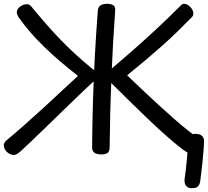

<svg xmlns="http://www.w3.org/2000/svg" viewBox="-23 -797 1090 1007"><path d="M986 13Q976 13 964 5.5Q952 -2 937 -12Q905 -36 859 -76Q813 -116 759.5 -167Q706 -218 650.5 -272.5Q595 -327 543 -379Q537 -387 537 -399Q536 -411 543 -420Q610 -477 671.5 -531Q733 -585 795 -642.5Q857 -700 923 -766Q928 -772 933 -774.5Q938 -777 942 -777Q953 -777 964.5 -769.5Q976 -762 983.5 -750Q991 -738 991 -725Q991 -714 982 -706Q942 -665 904.5 -628.5Q867 -592 827.5 -557Q788 -522 743 -484Q698 -446 644 -402Q681 -366 723.5 -326Q766 -286 809 -246.5Q852 -207 891.5 -172.5Q931 -138 963 -112.5Q995 -87 1015 -74Q1030 -64 1030 -48Q1030 -34 1024 -19.5Q1018 -5 1008 4Q998 13 986 13ZM49 16Q38 16 25.5 9Q13 2 5 -10Q-3 -22 -3 -35Q-3 -40 -0.5 -46.5Q2 -53 9 -59Q57 -99 108.5 -144.5Q160 -190 210 -236Q260 -282 305 -324Q350 -366 386 -399Q282 -480 206 -554Q130 -628 74 -707Q70 -714 67.5 -720.5Q65 -727 65 -731Q65 -744 73 -753.5Q81 -763 93.5 -769Q106 -775 117 -775Q128 -775 135.5 -768.5Q143 -762 150 -752Q195 -698 244 -643Q293 -588 351.5 -532.5Q410 -477 480 -421Q484 -417 485.5 -411Q487 -405 487 -398Q487 -392 484.5 -388Q482 -384 478 -379Q438 -343 395 -301.5Q352 -260 308.5 -218Q265 -176 224.5 -136.5Q184 -97 149 -63.5Q114 -30 88 -6Q77 4 67 10Q57 16 49 16ZM509 13Q487 13 473.5 5Q460 -3 460 -25Q461 -143 464.5 -263Q468 -383 474.5 -503Q481 -623 490 -741Q492 -762 505 -769.5Q518 -777 540 -777Q559 -777 571 -769.5Q583 -762 581 -741Q569 -576 561.5 -396Q554 -216 552 -25Q552 -3 541.5 5Q531 13 509 13ZM964 -60Q963 -74 972.5 -84.5Q982 -95 1000 -95Q1019 -95 1029 -89.5Q1039 -84 1043 -76Q1047 -68 1047 -59Q1047 -41 1045 -14Q1043 13 1040 43.5Q1037 74 1033.5 101Q1030 128 1028 146Q1027 160 1022.5 170Q1018 180 1009 185Q1000 190 982 190Q963 190 953 177.5Q943 165 945 143Q948 125 951 98Q954 71 957 41Q960 11 962 -15.5Q964 -42 964 -60Z"/></svg>

Font: Playpen Sans
Style: Regular
Weight: 400
Designer: Laura Meseguer, Veronika Burian, José Scaglione, Kostas Bartsokas, Vera Evstafieva, Tom Grace, Yorlmar Campos
Foundry: TypeTogether
Version: Version 2.000